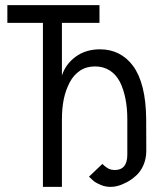

<svg xmlns="http://www.w3.org/2000/svg" viewBox="-20 -731 624 751"><path d="M222.2 0V-263.7C222.2 -292.5 224.6 -318.8 229.5 -343.3C234.4 -367.7 242.7 -389.6 252.9 -409.2C263.2 -428.7 276.4 -443.4 293 -454.6C309.6 -465.8 329.6 -471.2 351.6 -471.2C373.5 -471.2 393.1 -465.8 409.7 -455.1C426.3 -444.3 439.5 -429.2 449.2 -410.2C459 -391.1 465.8 -369.1 470.7 -344.7C475.6 -320.3 478 -293.5 478 -264.2V-126C478 -85.9 461.4 -65.9 428.2 -65.9L415 -67.4L404.3 -71.3L395.5 -77.1L387.7 -83L380.4 -89.8L328.1 -40C337.4 -31.2 344.2 -24.4 349.6 -20.5C355 -16.6 363.3 -12.2 375 -7.3C386.7 -2.4 399.4 0 413.1 0C420.9 0 430.2 -1 440.9 -3.9C451.7 -6.8 463.4 -11.7 476.6 -18.6C489.7 -25.4 502 -34.7 513.2 -44.9C524.4 -55.2 533.7 -68.4 541 -85C548.3 -101.6 552.2 -120.6 552.2 -141.1L551.8 -264.2C551.3 -312 546.9 -353 538.1 -387.7C529.3 -422.9 516.6 -451.2 500.5 -473.1C484.4 -495.1 464.8 -511.2 443.4 -522C421.9 -532.7 397.9 -538.1 371.1 -538.1C334 -538.1 301.8 -528.3 275.4 -508.8C249 -489.3 231.4 -464.4 222.2 -435.5V-641.6H369.1V-710.9H8.8V-641.6H147.9V0Z"/></svg>

Font: Tuffy
Style: Regular
Weight: 500
Designer: Thatcher Ulrich, Karoly Barta and Michael Everson
Version: Version 001.270